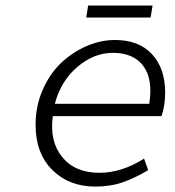

<svg xmlns="http://www.w3.org/2000/svg" viewBox="-20 -668 640 701"><path d="M294.9 -604 301.8 -647.9H537.1L529.8 -604ZM328.1 13.2Q231.9 13.2 170.9 -47.6Q109.9 -108.4 109.9 -211.9Q109.9 -280.3 135.7 -339.6Q161.6 -398.9 203.1 -438.2Q244.6 -477.5 296.1 -499.8Q347.7 -522 399.9 -522Q486.8 -522 534.9 -470.2Q583 -418.5 583 -329.1Q583 -283.2 569.8 -244.1H172.9Q160.2 -152.3 207 -94.7Q253.9 -37.1 342.8 -37.1Q424.3 -37.1 505.9 -88.9L521 -46.9Q474.6 -19 429.4 -2.9Q384.3 13.2 328.1 13.2ZM180.2 -289.1H524.9Q539.1 -378.4 503.4 -426.8Q467.8 -475.1 392.1 -475.1Q323.2 -475.1 262.9 -424.1Q202.6 -373 180.2 -289.1Z"/></svg>

Font: Office Code Pro D Light Italic
Style: Regular
Weight: 300
Italic angle: -9°
Designer: Nathan Rutzky & Paul D. Hunt
Foundry: Adobe Systems Incorporated
Version: Version 1.004;PS 001.004;hotconv 1.0.70;makeotf.lib2.5.58329